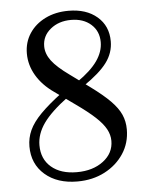

<svg xmlns="http://www.w3.org/2000/svg" viewBox="-50 -709 592 762"><g transform="rotate(-5 245.5 -328.0)"><path d="M228 11Q148 11 99 -31.5Q50 -74 50 -144Q50 -178 64 -208.5Q78 -239 110 -271.5Q142 -304 195 -344L220 -327Q150 -275 120 -232.5Q90 -190 90 -145Q90 -90 127.5 -58Q165 -26 229 -26Q293 -26 334.5 -57.5Q376 -89 376 -138Q376 -162 363.5 -185Q351 -208 323 -234Q295 -260 247 -294L167 -351Q121 -383 96.5 -424.5Q72 -466 72 -512Q72 -557 95 -592Q118 -627 158.5 -647Q199 -667 251 -667Q322 -667 365 -630Q408 -593 408 -532Q408 -486 379.5 -447.5Q351 -409 286 -365L262 -383Q317 -421 342.5 -457.5Q368 -494 368 -532Q368 -576 337.5 -603Q307 -630 258 -630Q209 -630 176 -603Q143 -576 143 -535Q143 -505 164 -477Q185 -449 234 -414L312 -357Q361 -321 389 -292.5Q417 -264 429 -237Q441 -210 441 -178Q441 -124 413 -81.5Q385 -39 337 -14Q289 11 228 11Z"/></g></svg>

Font: Baskervville SC
Style: Regular
Weight: 400
Designer: Alexis Faudot, Rémi Forte, Morgane Pierson, Rafael Ribas, Tanguy Vanlaeys, Rosalie Wagner, Thomas Huot-Marchand
Foundry: ANRT
Version: Version 1.100